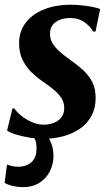

<svg xmlns="http://www.w3.org/2000/svg" viewBox="-30 -575 470 810"><path d="M373 -442H362.5Q354 -460.5 328.5 -479.8Q303 -499 266 -499Q243 -499 223.8 -492Q204.5 -485 193 -470.8Q181.5 -456.5 181 -434.5Q180.5 -412 191.2 -393.2Q202 -374.5 221.8 -357.2Q241.5 -340 267.5 -321.5Q296 -301.5 320 -279.8Q344 -258 358.8 -229.8Q373.5 -201.5 373.5 -161.5Q373.5 -119 356.2 -86.8Q339 -54.5 308.5 -33Q278 -11.5 238 -0.5Q198 10.5 152.5 10.5Q123 10.5 91.2 5Q59.5 -0.5 34.5 -8.5Q9.5 -16.5 0 -24.5L22.5 -117.5H30.5Q40.5 -102.5 59.8 -86.8Q79 -71 104 -60Q129 -49 155 -49Q176.5 -49 196.2 -56.2Q216 -63.5 228.5 -79.2Q241 -95 241 -119.5Q241 -142.5 229.2 -161Q217.5 -179.5 197 -196.5Q176.5 -213.5 150 -231.5Q127 -247 104 -269Q81 -291 65.8 -321.2Q50.5 -351.5 50.5 -392.5Q50.5 -442 78 -478.5Q105.5 -515 154.8 -535Q204 -555 268 -555Q293.5 -555 319.2 -552Q345 -549 364.8 -544.8Q384.5 -540.5 392.5 -537ZM65.5 214.5Q45 214.5 23.8 209.5Q2.5 204.5 -10.5 196.5L-0.5 119Q7 122.5 20.2 125.5Q33.5 128.5 48 128.5Q70.5 128 87.2 119.8Q104 111.5 113.8 95.5Q123.5 79.5 124 57Q125 30.5 118.5 14.8Q112 -1 107 -13L138 -15L162 -13Q175 3 185.2 27.2Q195.5 51.5 195.5 84Q195.5 117 180.8 147Q166 177 137 195.8Q108 214.5 65.5 214.5Z"/></svg>

Font: Merriweather 48pt
Style: Bold Italic
Weight: 700
Italic angle: -7.8°
Version: Version 2.101